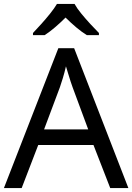

<svg xmlns="http://www.w3.org/2000/svg" viewBox="-20 -964 679 984"><path d="M545 0 459 -221H176L91 0H0L279 -717H360L638 0ZM352 -517Q349 -525 342 -546Q335 -567 328.5 -589.5Q322 -612 318 -624Q311 -593 302 -563.5Q293 -534 287 -517L206 -301H432ZM362 -944Q374 -922 396.5 -894.5Q419 -867 443.5 -840.5Q468 -814 487 -795V-784H425Q399 -800 371 -823.5Q343 -847 316 -874Q289 -847 262 -824Q235 -801 209 -784H149V-795Q168 -815 191.5 -841Q215 -867 237 -894.5Q259 -922 272 -944Z"/></svg>

Font: Noto Sans Old Permic
Style: Regular
Weight: 400
Designer: Monotype Design Team
Foundry: Monotype Imaging Inc.
Version: Version 2.001; ttfautohint (v1.8.4.7-5d5b)